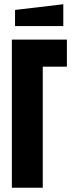

<svg xmlns="http://www.w3.org/2000/svg" viewBox="-20 -887 346 907"><path d="M36 0V-700H296V-572H182V0ZM51 -764V-840L279 -867V-764Z"/></svg>

Font: Tektur Condensed SemiBold
Style: Regular
Weight: 600
Width: 3
Designer: Adam Jagosz
Foundry: Adam Jagosz
Version: Version 1.005;gftools[0.9.30]